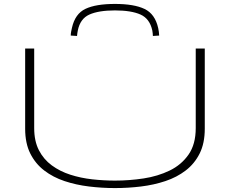

<svg xmlns="http://www.w3.org/2000/svg" viewBox="-20 -947 1170 977"><path d="M108 -292V-700H154V-295Q154 -229 178 -182.5Q202 -136 243.5 -105.5Q285 -75 338 -58Q391 -41 449.5 -34.5Q508 -28 565 -28Q638 -28 710.5 -39Q783 -50 843 -79Q903 -108 939.5 -160.5Q976 -213 976 -295V-700H1022V-292Q1022 -218 996 -166Q970 -114 925 -79.5Q880 -45 821.5 -25.5Q763 -6 697.5 2Q632 10 565 10Q499 10 433 2Q367 -6 308.5 -25.5Q250 -45 205 -79.5Q160 -114 134 -166Q108 -218 108 -292ZM565 -927Q662 -927 715.5 -901.5Q769 -876 785 -804Q789 -786 790 -766L758 -764Q758 -771 757 -778Q756 -785 755 -792Q742 -852 695 -873Q648 -894 565 -894Q482 -894 435 -873Q388 -852 376 -792Q375 -785 373.5 -778Q372 -771 372 -764L340 -766Q340 -776 342 -786Q344 -796 346 -805Q362 -877 415 -902Q468 -927 565 -927Z"/></svg>

Font: Georama ExtraExtended ExtraLight
Style: Regular
Weight: 200
Width: 8
Designer: Jean-Baptiste Levee
Foundry: Production Type
Version: Version 1.000